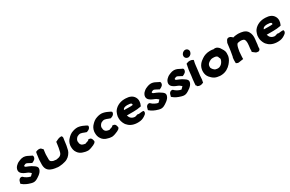

<svg xmlns="http://www.w3.org/2000/svg" viewBox="169 -2114 5341 3532"><g transform="rotate(-30 2839.5 -347.5)"><path d="M44 -98 52 -91C96 -52 152 -26 215 -9H216L217 -8C234 -4 260 4 290 0C321 -4 350 -21 367 -32C396 -50 430 -74 453 -103C464 -119 475 -133 480 -155V-158C491 -201 459 -227 433 -244C417 -256 398 -266 384 -276L383 -277H382C367 -285 354 -291 340 -297C294 -317 266 -320 269 -344V-347C269 -351 270 -352 292 -361L293 -362C300 -365 308 -369 318 -369C331 -369 338 -364 355 -356C373 -346 393 -337 414 -325L423 -319L435 -324C451 -330 459 -336 470 -343C499 -358 519 -400 501 -429L497 -436C482 -440 480 -443 459 -453C426 -469 394 -492 339 -495H337C307 -495 280 -488 258 -479C232 -468 204 -459 178 -434C143 -408 123 -369 122 -335C121 -303 137 -278 159 -261C195 -228 254 -215 284 -197V-196C297 -190 313 -172 326 -162C325 -160 320 -157 318 -155L317 -153C306 -143 300 -135 289 -125C283 -121 279 -117 278 -116C268 -118 253 -123 240 -127C219 -135 196 -146 171 -164C158 -176 146 -184 137 -194L130 -195C89 -204 67 -172 59 -152C53 -136 49 -120 47 -109Z M566 -313C561 -273 566 -240 562 -209V-206C562 -129 590 -75 658 -47C683 -37 712 -27 745 -23H748C750 -23 753 -22 760 -22C773 -19 794 -16 812 -16C822 -16 828 -17 832 -17H834C876 -20 915 -25 951 -37C1020 -55 1065 -101 1094 -152C1106 -173 1114 -197 1118 -225C1124 -245 1127 -264 1131 -285L1145 -391C1146 -400 1149 -409 1150 -420C1153 -432 1156 -455 1140 -471L1134 -477H1125C1076 -478 1040 -454 1017 -443L1002 -436L991 -355C990 -350 989 -348 989 -346L986 -322C984 -306 979 -294 976 -276L973 -261C971 -256 969 -248 969 -246V-244C954 -179 914 -160 847 -152C842 -152 837 -151 835 -151C834 -151 836 -151 829 -152L818 -154H816C788 -154 769 -160 752 -170V-171H751C734 -179 723 -191 719 -213C719 -232 720 -257 719 -280V-296C718 -319 720 -348 724 -375L732 -433L724 -441C721 -444 716 -448 712 -453L705 -461C679 -491 625 -477 602 -467L588 -460L580 -417Z M1190 -235C1188 -177 1197 -134 1226 -94C1251 -56 1293 -27 1351 -15C1371 -9 1394 -3 1423 -3H1439C1463 -5 1484 -13 1502 -19C1523 -27 1541 -33 1559 -42L1560 -43C1582 -55 1604 -63 1615 -93C1612 -114 1606 -178 1553 -178H1528L1526 -166C1512 -158 1491 -149 1467 -144C1464 -142 1461 -140 1459 -138H1451C1448 -138 1443 -138 1436 -139C1412 -143 1390 -150 1379 -159C1358 -177 1348 -197 1348 -226V-228L1346 -235C1347 -241 1346 -250 1346 -252L1347 -260C1354 -290 1378 -318 1396 -329C1401 -333 1416 -339 1430 -343C1480 -358 1526 -323 1571 -312L1581 -309L1590 -314C1596 -317 1600 -317 1606 -320C1636 -330 1665 -362 1660 -392L1659 -400C1650 -407 1647 -412 1631 -419C1616 -426 1596 -436 1570 -447C1551 -455 1528 -462 1504 -467C1462 -476 1415 -469 1371 -454C1320 -439 1283 -407 1253 -375C1223 -346 1199 -303 1192 -254Z M1699 -235C1697 -177 1706 -134 1735 -94C1760 -56 1802 -27 1860 -15C1880 -9 1903 -3 1932 -3H1948C1972 -5 1993 -13 2011 -19C2032 -27 2050 -33 2068 -42L2069 -43C2091 -55 2113 -63 2124 -93C2121 -114 2115 -178 2062 -178H2037L2035 -166C2021 -158 2000 -149 1976 -144C1973 -142 1970 -140 1968 -138H1960C1957 -138 1952 -138 1945 -139C1921 -143 1899 -150 1888 -159C1867 -177 1857 -197 1857 -226V-228L1855 -235C1856 -241 1855 -250 1855 -252L1856 -260C1863 -290 1887 -318 1905 -329C1910 -333 1925 -339 1939 -343C1989 -358 2035 -323 2080 -312L2090 -309L2099 -314C2105 -317 2109 -317 2115 -320C2145 -330 2174 -362 2169 -392L2168 -400C2159 -407 2156 -412 2140 -419C2125 -426 2105 -436 2079 -447C2060 -455 2037 -462 2013 -467C1971 -476 1924 -469 1880 -454C1829 -439 1792 -407 1762 -375C1732 -346 1708 -303 1701 -254Z M2212 -236C2212 -212 2215 -187 2223 -165C2225 -158 2228 -150 2231 -146L2230 -144C2242 -118 2256 -86 2285 -63C2288 -61 2289 -58 2297 -51C2345 -7 2430 20 2534 6C2580 0 2622 -24 2651 -47C2657 -51 2668 -58 2676 -73C2684 -88 2686 -101 2682 -112L2679 -124L2665 -126C2659 -127 2651 -130 2639 -127C2626 -124 2618 -125 2595 -123H2593L2591 -122C2580 -120 2580 -120 2566 -122L2547 -126C2526 -121 2502 -109 2484 -109C2455 -111 2424 -123 2411 -137L2409 -138L2408 -139C2391 -152 2377 -178 2369 -206H2512C2565 -206 2615 -211 2660 -220L2674 -223L2680 -235C2705 -286 2711 -352 2681 -402C2649 -461 2584 -487 2506 -489H2469C2373 -486 2280 -436 2239 -357V-355C2236 -348 2233 -340 2229 -330L2224 -316C2215 -291 2210 -262 2212 -236ZM2374 -318C2375 -323 2376 -326 2377 -329L2378 -331C2388 -353 2415 -364 2450 -367H2451C2454 -367 2459 -367 2470 -368H2473C2512 -368 2539 -362 2551 -353C2559 -347 2564 -332 2558 -320C2547 -318 2533 -316 2517 -316H2449C2441 -316 2435 -316 2429 -317H2406C2394 -317 2387 -317 2374 -318Z M2753 -98 2761 -91C2805 -52 2861 -26 2924 -9H2925L2926 -8C2943 -4 2969 4 2999 0C3030 -4 3059 -21 3076 -32C3105 -50 3139 -74 3162 -103C3173 -119 3184 -133 3189 -155V-158C3200 -201 3168 -227 3142 -244C3126 -256 3107 -266 3093 -276L3092 -277H3091C3076 -285 3063 -291 3049 -297C3003 -317 2975 -320 2978 -344V-347C2978 -351 2979 -352 3001 -361L3002 -362C3009 -365 3017 -369 3027 -369C3040 -369 3047 -364 3064 -356C3082 -346 3102 -337 3123 -325L3132 -319L3144 -324C3160 -330 3168 -336 3179 -343C3208 -358 3228 -400 3210 -429L3206 -436C3191 -440 3189 -443 3168 -453C3135 -469 3103 -492 3048 -495H3046C3016 -495 2989 -488 2967 -479C2941 -468 2913 -459 2887 -434C2852 -408 2832 -369 2831 -335C2830 -303 2846 -278 2868 -261C2904 -228 2963 -215 2993 -197V-196C3006 -190 3022 -172 3035 -162C3034 -160 3029 -157 3027 -155L3026 -153C3015 -143 3009 -135 2998 -125C2992 -121 2988 -117 2987 -116C2977 -118 2962 -123 2949 -127C2928 -135 2905 -146 2880 -164C2867 -176 2855 -184 2846 -194L2839 -195C2798 -204 2776 -172 2768 -152C2762 -136 2758 -120 2756 -109Z M3242 -98 3250 -91C3294 -52 3350 -26 3413 -9H3414L3415 -8C3432 -4 3458 4 3488 0C3519 -4 3548 -21 3565 -32C3594 -50 3628 -74 3651 -103C3662 -119 3673 -133 3678 -155V-158C3689 -201 3657 -227 3631 -244C3615 -256 3596 -266 3582 -276L3581 -277H3580C3565 -285 3552 -291 3538 -297C3492 -317 3464 -320 3467 -344V-347C3467 -351 3468 -352 3490 -361L3491 -362C3498 -365 3506 -369 3516 -369C3529 -369 3536 -364 3553 -356C3571 -346 3591 -337 3612 -325L3621 -319L3633 -324C3649 -330 3657 -336 3668 -343C3697 -358 3717 -400 3699 -429L3695 -436C3680 -440 3678 -443 3657 -453C3624 -469 3592 -492 3537 -495H3535C3505 -495 3478 -488 3456 -479C3430 -468 3402 -459 3376 -434C3341 -408 3321 -369 3320 -335C3319 -303 3335 -278 3357 -261C3393 -228 3452 -215 3482 -197V-196C3495 -190 3511 -172 3524 -162C3523 -160 3518 -157 3516 -155L3515 -153C3504 -143 3498 -135 3487 -125C3481 -121 3477 -117 3476 -116C3466 -118 3451 -123 3438 -127C3417 -135 3394 -146 3369 -164C3356 -176 3344 -184 3335 -194L3328 -195C3287 -204 3265 -172 3257 -152C3251 -136 3247 -120 3245 -109Z M3774 -365C3771 -346 3768 -311 3766 -293C3765 -286 3764 -281 3764 -271C3763 -267 3762 -261 3762 -252L3751 -173C3750 -165 3749 -159 3749 -148C3747 -133 3745 -109 3744 -98V-96C3744 -87 3743 -74 3742 -65L3740 -54L3755 -43C3755 -43 3756 -42 3756 -41L3754 -30L3765 -24C3779 -15 3797 -10 3816 -10C3837 -10 3856 -15 3872 -23L3886 -29L3889 -50C3890 -58 3893 -66 3895 -79L3897 -93C3899 -105 3899 -116 3899 -127L3901 -150V-151C3901 -159 3901 -165 3902 -170L3909 -221C3911 -235 3912 -252 3914 -264L3917 -286C3918 -309 3923 -347 3927 -374C3929 -387 3931 -402 3933 -417C3935 -427 3941 -445 3943 -461L3945 -475L3935 -482C3906 -503 3850 -506 3810 -487L3795 -480L3792 -456C3792 -453 3789 -449 3788 -438C3782 -415 3777 -390 3774 -365ZM3816 -642C3810 -601 3840 -568 3880 -566H3890C3929 -571 3959 -604 3964 -641C3970 -682 3940 -716 3899 -716C3859 -716 3822 -683 3816 -642Z M4031 -347C3973 -274 3972 -172 4005 -109H4006V-108C4012 -99 4017 -89 4022 -83L4023 -81C4045 -56 4072 -27 4108 -7C4139 9 4175 17 4213 20H4220L4223 21H4236C4246 21 4253 20 4258 20H4260C4344 14 4411 -30 4457 -83C4490 -122 4521 -167 4531 -222V-224C4533 -241 4534 -258 4534 -277C4535 -342 4500 -375 4481 -409V-411C4469 -425 4459 -439 4442 -450C4416 -468 4385 -471 4354 -464C4343 -468 4327 -471 4309 -471H4279C4216 -470 4159 -451 4113 -419C4083 -399 4054 -377 4031 -347ZM4136 -221V-225C4136 -266 4158 -287 4191 -309C4211 -322 4233 -331 4262 -332H4273C4281 -332 4289 -331 4301 -331C4344 -328 4368 -306 4368 -280C4376 -268 4383 -257 4383 -243C4381 -231 4377 -219 4373 -210C4359 -178 4338 -151 4314 -137C4296 -126 4283 -119 4265 -119H4240C4212 -122 4196 -127 4183 -139C4168 -151 4162 -159 4150 -173L4151 -174C4141 -185 4133 -202 4136 -221Z M4590 -159C4584 -118 4584 -82 4585 -48L4587 -36L4612 -25C4617 -22 4629 -18 4643 -21C4668 -23 4699 -30 4716 -32L4741 -35V-56C4741 -63 4740 -69 4741 -73V-75C4743 -112 4745 -148 4749 -187L4750 -195C4751 -198 4753 -206 4753 -208C4754 -216 4757 -225 4758 -236V-237L4759 -240L4761 -252C4761 -254 4761 -253 4763 -261C4772 -300 4785 -332 4803 -341C4827 -346 4847 -350 4871 -350C4879 -350 4883 -349 4890 -348H4891L4906 -345C4926 -342 4935 -335 4944 -324C4957 -300 4963 -263 4957 -217V-215C4957 -208 4956 -200 4955 -192C4952 -172 4950 -154 4948 -136V-133C4948 -129 4948 -124 4947 -118C4946 -112 4946 -106 4948 -102L4943 -70L4980 -41C4990 -33 5008 -13 5046 -15H5062L5070 -20C5102 -39 5094 -71 5094 -80L5099 -118C5101 -124 5102 -132 5103 -137L5104 -151C5106 -168 5108 -182 5109 -198L5114 -237C5123 -302 5113 -356 5089 -398C5070 -436 5035 -458 4993 -471H4991C4965 -477 4933 -485 4895 -485C4884 -485 4876 -484 4869 -484C4835 -483 4809 -478 4778 -469L4780 -473L4769 -483C4759 -492 4742 -509 4715 -512C4687 -518 4662 -499 4654 -476C4647 -465 4642 -452 4636 -439L4626 -360C4623 -335 4620 -315 4617 -291L4615 -275L4613 -267V-266C4612 -256 4608 -241 4606 -226L4603 -209C4601 -195 4596 -177 4594 -159Z M5182 -236C5182 -212 5185 -187 5193 -165C5195 -158 5198 -150 5201 -146L5200 -144C5212 -118 5226 -86 5255 -63C5258 -61 5259 -58 5267 -51C5315 -7 5400 20 5504 6C5550 0 5592 -24 5621 -47C5627 -51 5638 -58 5646 -73C5654 -88 5656 -101 5652 -112L5649 -124L5635 -126C5629 -127 5621 -130 5609 -127C5596 -124 5588 -125 5565 -123H5563L5561 -122C5550 -120 5550 -120 5536 -122L5517 -126C5496 -121 5472 -109 5454 -109C5425 -111 5394 -123 5381 -137L5379 -138L5378 -139C5361 -152 5347 -178 5339 -206H5482C5535 -206 5585 -211 5630 -220L5644 -223L5650 -235C5675 -286 5681 -352 5651 -402C5619 -461 5554 -487 5476 -489H5439C5343 -486 5250 -436 5209 -357V-355C5206 -348 5203 -340 5199 -330L5194 -316C5185 -291 5180 -262 5182 -236ZM5344 -318C5345 -323 5346 -326 5347 -329L5348 -331C5358 -353 5385 -364 5420 -367H5421C5424 -367 5429 -367 5440 -368H5443C5482 -368 5509 -362 5521 -353C5529 -347 5534 -332 5528 -320C5517 -318 5503 -316 5487 -316H5419C5411 -316 5405 -316 5399 -317H5376C5364 -317 5357 -317 5344 -318Z"/></g></svg>

Font: Hussar Pisanka
Style: BlkKur
Weight: 700
Designer: Robert Jablonski
Foundry: Cannot Into Space Fonts
Version: Version 1.070